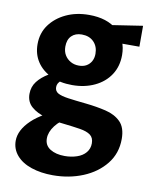

<svg xmlns="http://www.w3.org/2000/svg" viewBox="-82 -499 670 850"><g transform="rotate(10 252.5 -74.5)"><path d="M214 289Q160 289 117 274.5Q74 260 50 232Q26 204 26 167Q26 119 74 73Q122 27 218 -7L247 23Q204 46 182 75Q160 104 160 133Q160 164 185.5 180Q211 196 251 196Q280 196 305.5 187.5Q331 179 345.5 161.5Q360 144 360 120Q360 95 344 83Q328 71 296.5 66Q265 61 220 56Q178 52 139 41.5Q100 31 75 9.5Q50 -12 50 -48Q50 -80 68.5 -104Q87 -128 119 -147Q151 -166 191 -182L219 -151Q197 -142 179 -129.5Q161 -117 161 -98Q161 -80 176 -71.5Q191 -63 223 -58.5Q255 -54 304 -49Q352 -44 394 -34Q436 -24 461.5 1.5Q487 27 487 78Q487 143 449 190.5Q411 238 349 263.5Q287 289 214 289ZM229 -119Q174 -119 133 -138.5Q92 -158 69.5 -192Q47 -226 47 -271Q47 -321 74 -358Q101 -395 146.5 -416.5Q192 -438 250 -438Q331 -438 377.5 -397Q424 -356 424 -288Q424 -237 399 -199Q374 -161 329.5 -140Q285 -119 229 -119ZM243 -209Q263 -209 277 -217Q291 -225 299 -239.5Q307 -254 307 -273Q307 -306 287 -326.5Q267 -347 233 -347Q204 -347 187 -330Q170 -313 170 -282Q170 -260 179.5 -244Q189 -228 205.5 -218.5Q222 -209 243 -209ZM320 -338 310 -404 493 -432V-338Z"/></g></svg>

Font: Ysabeau ExtraBold
Style: Regular
Weight: 800
Designer: Christian Thalmann (Catharsis Fonts)
Version: Version 2.002